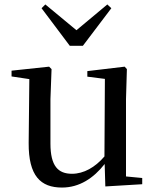

<svg xmlns="http://www.w3.org/2000/svg" viewBox="-20 -829 700 864"><path d="M454 10 620 0V-28L547 -35V-383L551 -518L541 -529L373 -509V-484L452 -474L450 -125C408 -76 357 -47 304 -47C242 -47 207 -81 207 -183V-383L212 -518L201 -529L32 -511V-485L112 -473L109 -186C108 -37 163 15 259 15C337 15 401 -27 451 -91ZM184 -809 167 -792 294 -623H353L481 -792L463 -809L324 -693Z"/></svg>

Font: Noto Serif JP Medium
Style: Regular
Weight: 500
Designer: Ryoko NISHIZUKA 西塚涼子 (kana & ideographs); Frank Grießhammer (Latin, Greek & Cyrillic); Wenlong ZHANG 张文龙 (bopomofo); San
Foundry: Adobe
Version: Version 2.001;hotconv 1.1.0;makeotfexe 2.6.0